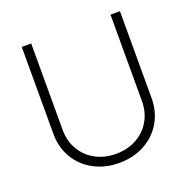

<svg xmlns="http://www.w3.org/2000/svg" viewBox="-127 -832 962 969"><g transform="rotate(-20 353.5 -347.5)"><path d="M617.2 -707V-239.3Q617.2 -168 583.5 -110.6Q549.8 -53.2 489.7 -20.8Q429.7 11.7 353.5 11.7Q277.3 11.7 217.3 -20.8Q157.2 -53.2 123.5 -110.6Q89.8 -168 89.8 -239.3V-707H140.6V-242.2Q140.6 -183.6 167.7 -137Q194.8 -90.3 243.2 -63.7Q291.5 -37.1 353.5 -37.1Q415.5 -37.1 463.9 -63.7Q512.2 -90.3 539.3 -137Q566.4 -183.6 566.4 -242.2V-707Z"/></g></svg>

Font: Pretendard ExtraLight
Style: Regular
Weight: 200
Designer: Base glyphs from Inter by Rasmus Andersson; Hangeul glyphs from Noto Sans CJK(Source Han Sans) by Jang Soo-young and Kan
Foundry: Kil Hyung-jin
Version: Version 1.309